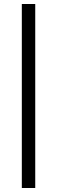

<svg xmlns="http://www.w3.org/2000/svg" viewBox="-20 -740 285 959"><path d="M89 199V-720H156V199Z"/></svg>

Font: Chivo Medium Light
Style: Regular
Weight: 300
Version: Version 2.002